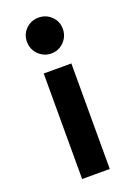

<svg xmlns="http://www.w3.org/2000/svg" viewBox="-143 -598 596 855"><g transform="rotate(-20 155.0 -171.0)"><path d="M92 200V-300H223V200ZM155 -372Q132 -372 112.5 -383.5Q93 -395 81.5 -414.5Q70 -434 70 -457Q70 -494 95 -518Q120 -542 155 -542Q190 -542 215 -518Q240 -494 240 -457Q240 -434 228.5 -414.5Q217 -395 198 -383.5Q179 -372 155 -372Z"/></g></svg>

Font: Golos Text SemiBold
Style: Regular
Weight: 600
Designer: A.Korolkova, Vitaly Kuzmin
Foundry: ParaType Ltd
Version: Version 2.004